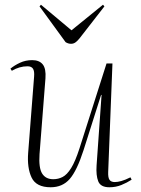

<svg xmlns="http://www.w3.org/2000/svg" viewBox="-20 -777 594 811"><path d="M24 -487Q41 -501 64.5 -512Q88 -523 116 -523Q146 -523 160.5 -505Q175 -487 172 -446L147 -126Q143 -68 158 -44Q173 -20 205 -20Q226 -20 244.5 -29.5Q263 -39 280.5 -67Q298 -95 316 -151L430 -509H455L437 -51Q436 -27 442.5 -17.5Q449 -8 465 -8Q477 -8 493 -12.5Q509 -17 531 -28L536 -18Q516 -5 492.5 4.5Q469 14 442 14Q405 14 395 -11Q385 -36 388 -79L409 -376H407L333 -143Q305 -56 274.5 -21Q244 14 194 14Q133 14 113.5 -27Q94 -68 99 -132L124 -453Q126 -476 119.5 -486.5Q113 -497 96 -497Q62 -497 30 -478ZM147 -750 153 -757 282 -649 415 -757 421 -750 316 -615Q308 -605 299.5 -598.5Q291 -592 280 -592Q268 -592 257 -599Z"/></svg>

Font: Literata 72pt ExtraLight
Style: Italic
Weight: 200
Italic angle: -2°
Designer: Latin by Veronika Burian and Jose Scaglione. Greek by Irene Vlachou. Cyrillic by Vera Evstafieva
Foundry: TypeTogether
Version: Version 3.002